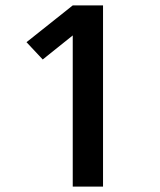

<svg xmlns="http://www.w3.org/2000/svg" viewBox="-20 -690 590 710"><path d="M249 0V-559L138 -470L78 -534L249 -670H361V0Z"/></svg>

Font: Lode
Style: Bold
Weight: 700
Monospace: yes
Designer: Belleve Invis
Foundry: Belleve Invis
Version: Version 29.2.0; ttfautohint (v1.8.3)